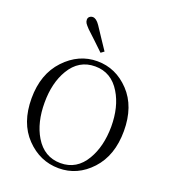

<svg xmlns="http://www.w3.org/2000/svg" viewBox="-177 -1129 1122 1272"><g transform="rotate(20 384.5 -493.5)"><path d="M58.6 -358.4Q58.6 -530.3 156.7 -634.3Q254.9 -738.3 385.7 -738.3Q516.6 -738.3 612.3 -637.2Q708 -536.1 708 -363.3Q708 -190.4 612.3 -86.9Q516.6 16.6 384.3 16.1Q252 15.6 155.3 -85Q58.6 -185.5 58.6 -358.4ZM149.4 -361.3Q149.4 -220.7 206.1 -126Q269.5 -20.5 384.3 -20Q499 -19.5 561.5 -126Q618.2 -221.7 619.1 -361.3Q619.1 -501 561.5 -595.7Q498 -701.2 383.8 -701.2Q268.6 -701.2 206.1 -595.7Q149.4 -501 149.4 -361.3ZM224.6 -973.6Q224.6 -987.3 234.4 -995.1Q244.1 -1002.9 256.8 -1002.9Q281.2 -1002.9 306.6 -965.8Q331.1 -927.7 356.4 -890.6Q381.8 -852.5 407.2 -814.5L384.8 -797.9Q350.6 -830.1 319.3 -860.4Q288.1 -889.6 257.8 -918Q238.3 -938.5 231.4 -949.2Q224.6 -960 224.6 -973.6Z"/></g></svg>

Font: GenEi Koburi Mincho v6
Style: Regular
Weight: 400
Designer: o_tamon (Modified)
Foundry: o_tamon / Adobe Systems Incorporated
Version: Version 6.1